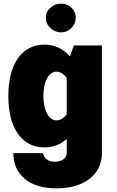

<svg xmlns="http://www.w3.org/2000/svg" viewBox="-20 -805 644 1055"><path d="M25.9 -276.9Q25.9 -409.7 78.6 -484.6Q131.3 -559.6 224.6 -559.6Q306.6 -559.6 364.7 -495.1L385.7 -555.2H540V34.2Q540 95.7 508.8 139.4Q477.5 183.1 421.6 206.5Q365.7 230 291.5 230Q176.8 230 115 177Q53.2 124 53.2 36.6H216.3Q220.2 57.1 237.3 70.6Q254.4 84 281.2 84Q307.6 84 327.1 71.5Q346.7 59.1 346.7 34.2V-41.5Q294.9 4.9 224.6 4.9Q131.3 4.9 78.6 -69.8Q25.9 -144.5 25.9 -276.9ZM218.3 -277.3Q218.3 -218.3 238.5 -180.9Q258.8 -143.6 290.5 -143.6Q321.3 -143.6 346.7 -176.8V-376.5Q320.8 -411.1 290 -411.1Q258.3 -411.1 238.3 -374Q218.3 -336.9 218.3 -277.3ZM231.9 -707.5Q231.9 -740.7 257.3 -762.9Q282.7 -785.2 315.4 -785.2Q348.1 -785.2 372.1 -762.9Q396 -740.7 396 -707.5Q396 -674.8 372.1 -650.9Q348.1 -627 315.4 -627Q282.7 -627 257.3 -650.9Q231.9 -674.8 231.9 -707.5Z"/></svg>

Font: Estedad-FD Black
Style: Regular
Weight: 900
Designer: Amin Abedi
Version: Version 7.3